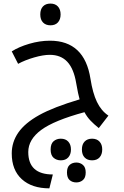

<svg xmlns="http://www.w3.org/2000/svg" viewBox="-20 -720 684 1061"><path d="M525.9 -12.2Q499 -33.7 480 -53.7Q460.9 -73.7 446.8 -100.1Q279.3 -54.7 207.8 -2Q136.2 50.8 136.2 120.1Q136.2 244.1 272 244.1L252.9 320.8Q156.2 320.8 100.6 270.3Q44.9 219.7 44.9 127.9Q44.9 64.9 81.5 12.2Q118.2 -40.5 196.8 -84.2Q275.4 -127.9 419.9 -170.9Q412.1 -197.3 400.9 -261.2Q387.7 -340.3 351.8 -378.7Q315.9 -417 254.9 -417Q219.2 -417 168.9 -402.6Q118.7 -388.2 80.1 -367.2L44.9 -436Q83.5 -460.9 141.6 -478Q199.7 -495.1 255.9 -495.1Q447.3 -495.1 480 -284.2Q492.2 -206.1 515.6 -157Q539.1 -107.9 579.1 -81.1ZM258.8 -580.1Q232.9 -580.1 217.8 -595.7Q202.6 -611.3 202.6 -640.1Q202.6 -668.9 217.5 -684.6Q232.4 -700.2 258.8 -700.2Q285.6 -700.2 300.3 -683.8Q314.9 -667.5 314.9 -640.1Q314.9 -612.8 300.3 -596.4Q285.6 -580.1 258.8 -580.1ZM401.9 288.1Q379.4 288.1 364.7 275.1Q350.1 262.2 350.1 232.9Q350.1 204.6 364.7 191.4Q379.4 178.2 401.9 178.2Q422.9 178.2 438.2 191.4Q453.6 204.6 453.6 232.9Q453.6 262.2 438.2 275.1Q422.9 288.1 401.9 288.1ZM315.9 166Q292.5 166 276.1 151.9Q259.8 137.7 259.8 106Q259.8 74.7 276.1 60.5Q292.5 46.4 315.9 46.4Q342.3 46.4 357.2 62.5Q372.1 78.6 372.1 106Q372.1 133.3 357.4 149.7Q342.8 166 315.9 166ZM488.8 166Q462.9 166 447.8 150.4Q432.6 134.8 432.6 106Q432.6 77.6 447.8 62Q462.9 46.4 488.8 46.4Q515.1 46.4 530 62.5Q544.9 78.6 544.9 106Q544.9 133.3 530.3 149.7Q515.6 166 488.8 166Z"/></svg>

Font: Noto Kufi Arabic
Style: Regular
Weight: 400
Designer: Monotype Design team
Foundry: Monotype Imaging Inc.
Version: Version 1.02